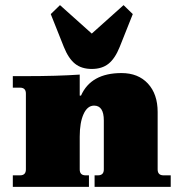

<svg xmlns="http://www.w3.org/2000/svg" viewBox="-20 -729 701 749"><path d="M462 -709 498 -674 447 -546Q429 -501 403.5 -480.5Q378 -460 338 -460Q298 -460 272.5 -480.5Q247 -501 229 -546L178 -674L214 -709L338 -598ZM30 0V-45H58Q81 -45 81 -68V-364Q81 -387 58 -387H30V-432H82Q203 -432 291 -438V-356H296Q335 -444 454 -444Q519 -444 557 -403Q595 -362 595 -292V-68Q595 -45 618 -45H646V0H349V-45H362Q385 -45 385 -68V-259Q385 -317 347 -317Q321 -317 306 -284Q291 -251 291 -196V-68Q291 -45 314 -45H327V0Z"/></svg>

Font: Arapey Black
Style: Regular
Weight: 900
Designer: Eduardo Rodriguez Tunni
Foundry: Eduardo Rodriguez Tunni
Version: Version 4.000